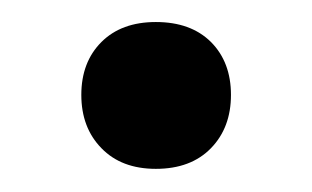

<svg xmlns="http://www.w3.org/2000/svg" viewBox="-20 -404 276 170"><path d="M118 -254.5Q87.5 -254.5 69.8 -272.8Q52 -291 52 -320Q52 -349 69.8 -366.8Q87.5 -384.5 118 -384.5Q149 -384.5 166.8 -366.8Q184.5 -349 184.5 -320Q184.5 -291 166.8 -272.8Q149 -254.5 118 -254.5Z"/></svg>

Font: Heraclito
Style: Regular
Weight: 400
Designer: Kostas Bartsokas (font) & Cristiano Sobral (main changes)
Foundry: Kostas Bartsokas (font) & Cristiano Sobral (main changes)
Version: Version 1.00;July 8, 2020;FontCreator 13.0.0.2655 64-bit